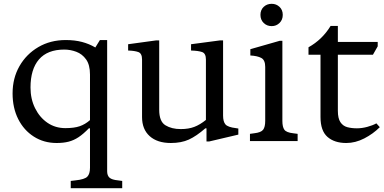

<svg xmlns="http://www.w3.org/2000/svg" viewBox="-20 -740 2016 1007"><path d="M351 247V209L376 206Q424 201 438 186.5Q452 172 452 140V-67H446Q417 -37 392 -20.5Q367 -4 340 3Q313 10 277 10Q210 10 157.5 -23.5Q105 -57 75.5 -115.5Q46 -174 46 -250Q46 -330 82 -393Q118 -456 181 -493Q244 -530 325 -530Q372 -530 410 -520Q448 -510 480 -491L504 -530H542V158Q542 181 554.5 192Q567 203 599 206L621 209V247ZM323 -68Q369 -68 398 -78Q427 -88 452 -110V-349Q452 -400 431.5 -428.5Q411 -457 380 -468.5Q349 -480 317 -480Q229 -480 184.5 -428.5Q140 -377 140 -281Q140 -221 164 -172.5Q188 -124 229 -96Q270 -68 323 -68Z M876 10Q805 10 765 -26Q725 -62 725 -126V-428Q725 -460 705.5 -467Q686 -474 652 -475V-508L798 -528H815V-164Q815 -103 847.5 -83Q880 -63 928 -63Q969 -63 999 -74.5Q1029 -86 1060 -111V-428Q1060 -460 1040 -467Q1020 -474 982 -475V-508L1133 -528H1150V-134Q1150 -102 1162.5 -87.5Q1175 -73 1217 -68L1230 -66V-34L1077 2H1063V-67H1057Q1010 -26 970.5 -8Q931 10 876 10Z M1291 0V-38L1313 -41Q1349 -45 1360 -59.5Q1371 -74 1371 -106V-389Q1371 -425 1350.5 -436Q1330 -447 1293 -449V-482L1447 -526H1461V-106Q1461 -74 1471.5 -59.5Q1482 -45 1518 -41L1541 -38V0ZM1405 -603Q1380 -603 1363 -619.5Q1346 -636 1346 -662Q1346 -688 1363 -704Q1380 -720 1405 -720Q1429 -720 1446 -704Q1463 -688 1463 -662Q1463 -636 1446 -619.5Q1429 -603 1405 -603Z M1796 10Q1734 10 1697.5 -22Q1661 -54 1661 -126V-453H1598V-492Q1670 -532 1714 -604H1752V-520H1961V-497L1936 -453H1752V-159Q1752 -119 1765.5 -99Q1779 -79 1801.5 -73Q1824 -67 1852 -67Q1878 -67 1906 -74.5Q1934 -82 1954 -93L1972 -73Q1937 -38 1890.5 -14Q1844 10 1796 10Z"/></svg>

Font: Hedvig Letters Serif 14pt
Style: Regular
Weight: 400
Designer: Alexander Örn & Tor Weibull
Foundry: Kanon Foundry
Version: Version 1.000; ttfautohint (v1.8.4.7-5d5b)